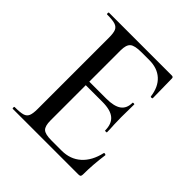

<svg xmlns="http://www.w3.org/2000/svg" viewBox="-170 -753 882 882"><g transform="rotate(45 271.0 -312.5)"><path d="M43 -12Q79 -12 95.5 -17Q112 -22 118 -36.5Q124 -51 124 -81V-544Q124 -574 118 -588Q112 -602 95.5 -607.5Q79 -613 43 -613Q40 -613 40 -619Q40 -625 43 -625H451Q461 -625 461 -616L463 -490Q463 -487 457.5 -486.5Q452 -486 451 -489Q444 -544 412 -573Q380 -602 328 -602H277Q233 -602 218 -589Q203 -576 203 -540V-85Q203 -49 216.5 -36Q230 -23 271 -23H337Q393 -23 430.5 -56.5Q468 -90 482 -152Q482 -154 486 -154Q489 -154 491.5 -152.5Q494 -151 494 -150Q484 -78 484 -15Q484 -7 481 -3.5Q478 0 469 0H43Q40 0 40 -6Q40 -12 43 -12ZM311 -314H165V-337H313Q364 -337 388 -354.5Q412 -372 412 -409Q412 -411 417.5 -411Q423 -411 423 -409L422 -325L423 -280Q425 -248 425 -230Q425 -228 419 -228Q413 -228 413 -230Q413 -273 388.5 -293.5Q364 -314 311 -314Z"/></g></svg>

Font: Cormorant Garamond Medium
Style: Regular
Weight: 500
Designer: Christian Thalmann (Catharsis Fonts)
Foundry: Catharsis Fonts
Version: Version 4.000